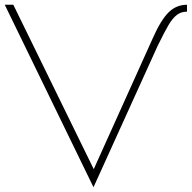

<svg xmlns="http://www.w3.org/2000/svg" viewBox="-20 -770 806 807"><path d="M766 -750V-721Q741 -721 723 -707Q705 -693 688.5 -665Q672 -637 643 -578L373 17L0 -750H36L374 -59L622 -609Q656 -686 688.5 -718Q721 -750 766 -750Z"/></svg>

Font: Poiret One
Style: Regular
Weight: 400
Designer: Denis Masharov (denis.masharov@gmail.com), Cyreal (Charset Expansion)
Foundry: Denis Masharov
Version: Version 1.101